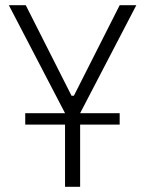

<svg xmlns="http://www.w3.org/2000/svg" viewBox="-20 -718 558 738"><path d="M230 0V-239H77V-283H230L14 -698H79L255 -350H264L440 -698H504L288 -283H440V-239H288V0Z"/></svg>

Font: IBM Plex Sans Condensed Light
Style: Regular
Weight: 300
Width: 3
Designer: Mike Abbink, Paul van der Laan, Pieter van Rosmalen
Foundry: Bold Monday
Version: Version 3.201